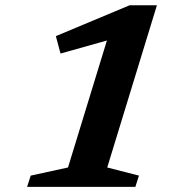

<svg xmlns="http://www.w3.org/2000/svg" viewBox="-20 -724 716 744"><path d="M243.5 -75 418.5 -646 451 -583 214.5 -516.5 196.5 -584 482 -703.5H588L395.5 -75L518.5 -43.5L504.5 0H85L99 -43.5Z"/></svg>

Font: Newsreader 9pt SemiBold
Style: Italic
Weight: 600
Italic angle: -17°
Designer: Hugues Gentile
Foundry: Production Type
Version: Version 1.003